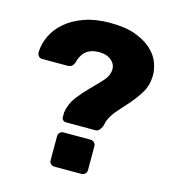

<svg xmlns="http://www.w3.org/2000/svg" viewBox="-106 -800 809 889"><g transform="rotate(15 298.5 -355.0)"><path d="M234 -212Q226 -212 220 -217.5Q214 -223 214 -231V-254Q221 -298 247 -331.5Q273 -365 301.5 -393.5Q330 -422 353 -447Q376 -472 378 -498Q380 -514 374 -526.5Q368 -539 357 -548Q346 -557 331.5 -561.5Q317 -566 301 -566Q260 -566 237 -547Q214 -528 205 -491Q197 -467 174 -467H52Q41 -467 34.5 -474.5Q28 -482 28 -494Q29 -533 47.5 -572Q66 -611 101.5 -641.5Q137 -672 190 -691Q243 -710 313 -710Q388 -710 437 -691.5Q486 -673 515.5 -645Q545 -617 556.5 -584Q568 -551 567 -523Q566 -478 545.5 -444Q525 -410 499.5 -380.5Q474 -351 449 -323.5Q424 -296 412 -265Q410 -258 408.5 -251.5Q407 -245 405 -238Q398 -225 392 -218.5Q386 -212 374 -212ZM236 0Q225 0 218 -7Q211 -14 211 -25V-139Q211 -150 218 -157Q225 -164 236 -164H364Q375 -164 382.5 -157Q390 -150 390 -139V-25Q390 -14 382.5 -7Q375 0 364 0Z"/></g></svg>

Font: Fz Rubik
Style: Bold
Weight: 700
Designer: Hubert and Fischer
Foundry: Hubert and Fischer
Version: Vit hóa bi FontZin.com